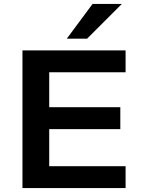

<svg xmlns="http://www.w3.org/2000/svg" viewBox="-20 -963 729 983"><path d="M95 0V-705H623V-593H232V-414H596V-302H232V-112H623V0ZM322 -765 454 -943H604L426 -765Z"/></svg>

Font: Nunito Sans 10pt SemiExpanded
Style: Bold
Weight: 700
Width: 6
Designer: Vernon Adams
Foundry: Vernon Adams
Version: Version 3.101;gftools[0.9.27]